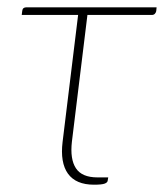

<svg xmlns="http://www.w3.org/2000/svg" viewBox="-20 -504 452 526"><path d="M408 -473.5Q407 -469 404 -466Q401 -463 395.5 -463H219.5L177 -116Q171.5 -68 188 -43Q204.5 -18 247 -18H276.5L275 -9Q274.5 -4 266.8 -1Q259 2 237.5 2Q188 2 166.2 -28.2Q144.5 -58.5 151.5 -115.5L194 -463H39.5L41 -474.5Q42 -484 52.5 -484H409Z"/></svg>

Font: Lato ExtraLight
Style: Italic
Weight: 275
Italic angle: -7°
Designer: Lukasz Dziedzic with Adam Twardoch and Botio Nikoltchev
Foundry: tyPoland Lukasz Dziedzic
Version: Version 2.015; 2015-08-06; http://www.latofonts.com/